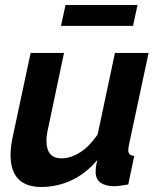

<svg xmlns="http://www.w3.org/2000/svg" viewBox="-20 -735 635 765"><path d="M145 10Q22 10 22 -118Q22 -135 24.5 -154.5Q27 -174 32 -196L102 -524H235L172 -225Q165 -196 165 -175Q165 -104 225 -104Q261 -104 298.5 -127.5Q336 -151 369 -199L438 -524H572L493 -154Q491 -142 491 -136Q491 -115 515 -114L491 0Q473 3 459 5Q445 7 435 7Q401 7 381 -7Q361 -21 361 -50Q361 -57 362 -67.5Q363 -78 368 -98Q323 -44 265.5 -17Q208 10 145 10ZM223 -632 241 -715H528L510 -632Z"/></svg>

Font: Raleway
Style: Bold Italic
Weight: 700
Italic angle: -12°
Designer: Matt McInerney, Pablo Impallari, Rodrigo Fuenzalida
Foundry: Matt McInerney, Pablo Impallari, Rodrigo Fuenzalida
Version: Version 4.101;RELEASE